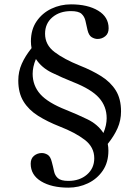

<svg xmlns="http://www.w3.org/2000/svg" viewBox="-20 -758 640 882"><path d="M475 -97Q478 -82 478 -66Q478 -12 452 26Q426 64 384 84Q342 104 294 104Q217 104 169 75Q121 46 121 -6Q121 -30 136.5 -42.5Q152 -55 172 -55Q186 -55 199 -47Q212 -39 218 -14Q224 8 228 28Q232 48 246 60.5Q260 73 294 73Q346 73 379.5 44Q413 15 413 -31Q413 -82 369.5 -115.5Q326 -149 254 -177Q198 -199 155 -226Q112 -253 88 -292Q64 -331 64 -388Q64 -429 80 -465Q96 -501 125 -537Q122 -552 122 -568Q122 -622 148 -660Q174 -698 216 -718Q258 -738 306 -738Q383 -738 431 -709Q479 -680 479 -628Q479 -604 463.5 -591.5Q448 -579 428 -579Q415 -579 401.5 -587Q388 -595 382 -620Q377 -643 372.5 -662.5Q368 -682 354.5 -694.5Q341 -707 306 -707Q254 -707 220.5 -678.5Q187 -650 187 -603Q187 -552 230.5 -519Q274 -486 346 -457Q402 -435 445 -408Q488 -381 512 -342.5Q536 -304 536 -246Q536 -205 520 -169Q504 -133 475 -97ZM145 -487Q137 -468 133.5 -451Q130 -434 130 -419Q130 -365 165 -325.5Q200 -286 284 -253Q334 -233 381.5 -210Q429 -187 455 -147Q463 -166 466.5 -183Q470 -200 470 -215Q470 -269 435 -308.5Q400 -348 316 -381Q266 -401 218.5 -424Q171 -447 145 -487Z"/></svg>

Font: Zen Old Mincho
Style: Bold
Weight: 700
Designer: Yoshimichi Ohira
Foundry: Positype
Version: Version 1.500